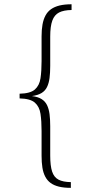

<svg xmlns="http://www.w3.org/2000/svg" viewBox="-20 -803 434 913"><path d="M316.9 90.3Q284.2 90.3 260.3 84.5Q236.3 78.6 220.5 66.9Q204.6 55.2 195.1 36.9Q185.5 18.6 181.6 -6.1Q177.7 -30.8 177.7 -62.5V-180.2Q177.7 -227.1 172.6 -261.5Q167.5 -295.9 145.8 -314.9Q124 -334 73.2 -335V-357.4Q124 -358.4 145.8 -377.4Q167.5 -396.5 172.6 -430.9Q177.7 -465.3 177.7 -512.2V-629.9Q177.7 -661.6 182.1 -686.3Q186.5 -710.9 196.3 -729.2Q206.1 -747.6 222.7 -759.3Q239.3 -771 263.4 -776.9Q287.6 -782.7 320.3 -782.7V-755.4Q283.2 -754.9 261 -743.7Q238.8 -732.4 228.8 -705.1Q218.8 -677.7 218.8 -628.9V-489.3Q218.8 -457 215.6 -432.1Q212.4 -407.2 203.6 -389.2Q194.8 -371.1 177.5 -360.6Q160.2 -350.1 131.8 -346.2Q160.2 -342.8 177.5 -332Q194.8 -321.3 203.6 -303.2Q212.4 -285.2 215.6 -260.3Q218.8 -235.4 218.8 -203.1V-63.5Q218.8 -14.6 227.8 12.7Q236.8 40 258.3 51.3Q279.8 62.5 316.9 63Z"/></svg>

Font: Comme Thin
Style: Regular
Weight: 250
Version: Version 1.000;gftools[0.9.27]